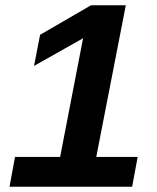

<svg xmlns="http://www.w3.org/2000/svg" viewBox="-20 -708 596 728"><path d="M481 0H16L37 -113H208L295 -563L109 -458L132 -576L325 -688H457L345 -113H502Z"/></svg>

Font: Libra Sans
Style: Bold Italic
Weight: 700
Italic angle: -12°
Foundry: Context Ltd
Version: Version 1.002